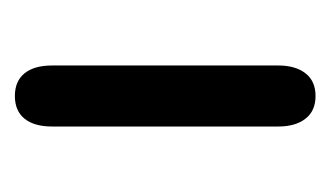

<svg xmlns="http://www.w3.org/2000/svg" viewBox="-113 -322 444 258"><g transform="rotate(-90 109.0 -193.0)"><path d="M68 -41Q68 -18 78.5 -4.5Q89 9 109 9Q129 9 139.5 -4.5Q150 -18 150 -41V-345Q150 -369 139.5 -382Q129 -395 109 -395Q89 -395 78.5 -382Q68 -369 68 -345Z"/></g></svg>

Font: Beiruti Medium
Style: Regular
Weight: 500
Designer: Arlette Boutros
Foundry: Boutros
Version: Version 1.41